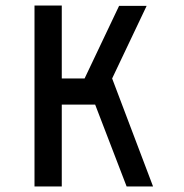

<svg xmlns="http://www.w3.org/2000/svg" viewBox="-20 -670 660 690"><path d="M435 0H530L383 -388L507 -649H408L284 -388H202V-650H104V0H202V-294H322Z"/></svg>

Font: Grotesk 02 Mince
Style: Bold
Weight: 400
Designer: Frank Adebiaye, contributions by Jérémy Landes, Ariel Martín Pérez
Foundry: Velvetyne Type Foundry
Version: Version 3.000;Glyphs 3.1.2 (3150)